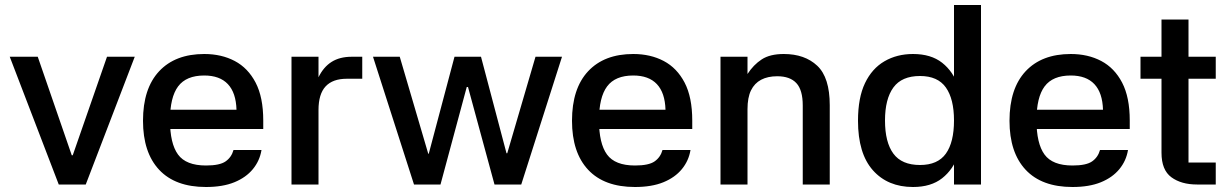

<svg xmlns="http://www.w3.org/2000/svg" viewBox="-20 -738 4898 768"><path d="M323 0H215L19 -511H131L267 -117H271L408 -511H519Z M611 -299H926Q924 -367 891.5 -401.5Q859 -436 797 -436Q725 -436 692.5 -392.5Q660 -349 660 -257Q660 -164 692 -120Q724 -76 804 -76Q859 -76 882.5 -92.5Q906 -109 914 -138H1026Q1019 -95 991.5 -61.5Q964 -28 917.5 -9Q871 10 804 10Q681 10 616.5 -59Q552 -128 552 -255Q552 -384 616.5 -453Q681 -522 797 -522Q866 -522 919 -494Q972 -466 1002.5 -407.5Q1033 -349 1033 -256V-222H610Z M1254 0H1146V-511H1254V-429Q1274 -470 1306.5 -490.5Q1339 -511 1387 -511H1429V-423H1367Q1311 -423 1282.5 -392.5Q1254 -362 1254 -298Z M1472 -511H1579L1693 -123H1695L1798 -511H1904L2006 -125H2009L2122 -511H2228L2065 0H1958L1852 -390H1847L1742 0H1636Z M2327 -299H2642Q2640 -367 2607.5 -401.5Q2575 -436 2513 -436Q2441 -436 2408.5 -392.5Q2376 -349 2376 -257Q2376 -164 2408 -120Q2440 -76 2520 -76Q2575 -76 2598.5 -92.5Q2622 -109 2630 -138H2742Q2735 -95 2707.5 -61.5Q2680 -28 2633.5 -9Q2587 10 2520 10Q2397 10 2332.5 -59Q2268 -128 2268 -255Q2268 -384 2332.5 -453Q2397 -522 2513 -522Q2582 -522 2635 -494Q2688 -466 2718.5 -407.5Q2749 -349 2749 -256V-222H2326Z M2970 0H2862V-511H2970V-442Q2994 -479 3027 -500.5Q3060 -522 3115 -522Q3199 -522 3249 -475Q3299 -428 3299 -317V0H3191V-316Q3191 -378 3165.5 -405.5Q3140 -433 3089 -433Q3051 -433 3024.5 -419Q2998 -405 2984 -376.5Q2970 -348 2970 -301Z M3796 -718H3904V0H3796ZM3632 10Q3531 10 3471.5 -57Q3412 -124 3412 -255Q3412 -347 3440 -405.5Q3468 -464 3518 -493Q3568 -522 3632 -522Q3704 -522 3748.5 -487Q3793 -452 3813.5 -392Q3834 -332 3834 -255Q3834 -179 3813.5 -119.5Q3793 -60 3748.5 -25Q3704 10 3632 10ZM3660 -78Q3731 -78 3763.5 -123.5Q3796 -169 3796 -256Q3796 -342 3763.5 -388Q3731 -434 3660 -434Q3587 -434 3553.5 -388Q3520 -342 3520 -256Q3520 -169 3553.5 -123.5Q3587 -78 3660 -78Z M4077 -299H4392Q4390 -367 4357.5 -401.5Q4325 -436 4263 -436Q4191 -436 4158.5 -392.5Q4126 -349 4126 -257Q4126 -164 4158 -120Q4190 -76 4270 -76Q4325 -76 4348.5 -92.5Q4372 -109 4380 -138H4492Q4485 -95 4457.5 -61.5Q4430 -28 4383.5 -9Q4337 10 4270 10Q4147 10 4082.5 -59Q4018 -128 4018 -255Q4018 -384 4082.5 -453Q4147 -522 4263 -522Q4332 -522 4385 -494Q4438 -466 4468.5 -407.5Q4499 -349 4499 -256V-222H4076Z M4843 -423H4734V-88H4843V0H4768Q4705 0 4665.5 -29Q4626 -58 4626 -127V-423H4542V-511H4626V-660H4734V-511H4843Z"/></svg>

Font: Asta Sans SemiBold
Style: Regular
Weight: 600
Designer: 42dot
Version: Version 1.000